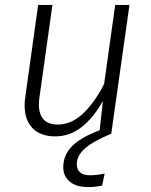

<svg xmlns="http://www.w3.org/2000/svg" viewBox="-20 -543 613 780"><path d="M292 124Q292 169 347 169Q373 169 405 162L395 211Q365 217 338 217Q289 217 263 194.5Q237 172 237 136Q237 88 271.5 52Q306 16 385 -14L398 -133Q361 -66 312.5 -27.5Q264 11 204 11Q145 11 112.5 -22Q80 -55 80 -115Q80 -132 83 -151L135 -523H193L141 -153Q138 -135 138 -119Q138 -37 215 -37Q270 -37 317.5 -82Q365 -127 403 -202L448 -523H506L432 0Q356 32 324 61Q292 90 292 124Z"/></svg>

Font: FiraGO Light
Style: Italic
Weight: 300
Italic angle: -8°
Designer: bBox Type GmbH
Foundry: bBox Type GmbH
Version: Version 1.001